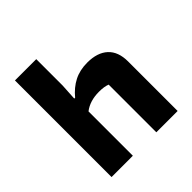

<svg xmlns="http://www.w3.org/2000/svg" viewBox="-180 -807 943 943"><g transform="rotate(-45 291.5 -335.5)"><path d="M64 -671H212V-488L207 -402H213Q245 -441 285 -461.5Q325 -482 377 -482Q447 -482 485 -447Q523 -412 523 -344V0H375V-331Q353 -340 317 -340Q253 -340 212 -308V0H64Z"/></g></svg>

Font: Athiti
Style: Bold
Weight: 700
Designer: CadsonDemak Team
Foundry: CadsonDemak
Version: Version 1.033